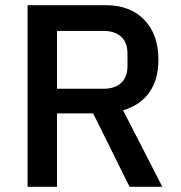

<svg xmlns="http://www.w3.org/2000/svg" viewBox="-20 -718 695 738"><path d="M199 0H86V-698H387Q481 -698 535 -641.5Q589 -585 589 -488Q589 -413 554.5 -363.5Q520 -314 453 -294L604 0H478L338 -282H199ZM379 -377Q422 -377 446 -399.5Q470 -422 470 -464V-512Q470 -554 446 -576.5Q422 -599 379 -599H199V-377Z"/></svg>

Font: IBM Plex Sans KR Medium
Style: Regular
Weight: 500
Designer: Mike Abbink; Paul van der Laan; Pieter van Rosmalen; Wujin Sim; Chorong Kim; Dohee Lee;
Foundry: Sandoll Inc.
Version: Version 1.001